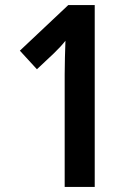

<svg xmlns="http://www.w3.org/2000/svg" viewBox="-20 -734 531 754"><path d="M352 0H234V-442Q234 -475 235 -508.5Q236 -542 237 -574Q220 -552 192 -525L125 -462L58 -535L248 -714H352Z"/></svg>

Font: Noto Sans Lao Looped Condensed SemiBold
Style: Regular
Weight: 600
Width: 3
Designer: Mark Frömberg, Ben Mitchell
Foundry: The Fontpad Ltd
Version: Version 1.002; ttfautohint (v1.8.4.7-5d5b)